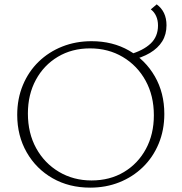

<svg xmlns="http://www.w3.org/2000/svg" viewBox="-20 -854 833 881"><path d="M394 7Q297 7 221.5 -36Q146 -79 102.5 -155Q59 -231 59 -327Q59 -401 85 -463.5Q111 -526 157.5 -571Q204 -616 266 -640.5Q328 -665 400 -665Q497 -665 572 -622Q647 -579 690.5 -503.5Q734 -428 734 -331Q734 -257 708 -194.5Q682 -132 635.5 -87Q589 -42 527.5 -17.5Q466 7 394 7ZM400 -26Q484 -26 548.5 -64.5Q613 -103 649.5 -170.5Q686 -238 686 -325Q686 -415 648 -484Q610 -553 543.5 -592.5Q477 -632 393 -632Q310 -632 245.5 -593.5Q181 -555 144.5 -487.5Q108 -420 108 -333Q108 -243 146 -174Q184 -105 250.5 -65.5Q317 -26 400 -26ZM578 -577 574 -604Q637 -622 671 -654Q705 -686 705 -737Q705 -761 696.5 -780Q688 -799 672 -811L699 -834Q721 -818 732.5 -794Q744 -770 744 -738Q744 -696 724.5 -664.5Q705 -633 668 -611Q631 -589 578 -577Z"/></svg>

Font: Ysabeau Infant ExtraLight
Style: Regular
Weight: 250
Designer: Christian Thalmann (Catharsis Fonts)
Version: Version 2.001;gftools[0.9.30]; featfreeze: ss01,ss02,lnum